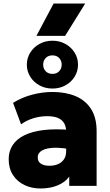

<svg xmlns="http://www.w3.org/2000/svg" viewBox="-20 -1059 629 1094"><path d="M210.5 15Q160 15 119 -4.8Q78 -24.5 53.8 -61.8Q29.5 -99 29.5 -151.5Q29.5 -197 51.8 -231.5Q74 -266 118.2 -288Q162.5 -310 228.8 -318Q295 -326 383 -318.5L384 -208Q343 -216 308.5 -217Q274 -218 248.5 -212.2Q223 -206.5 209 -194Q195 -181.5 195 -161.5Q195 -138 213.2 -126.2Q231.5 -114.5 261.5 -114.5Q288.5 -114.5 310 -123.5Q331.5 -132.5 344.2 -151Q357 -169.5 357 -198V-309Q357 -334.5 346.8 -354.5Q336.5 -374.5 312.8 -385.8Q289 -397 248.5 -397Q208.5 -397 169.5 -385Q130.5 -373 100 -350.5L54.5 -473Q105.5 -504.5 164 -519.8Q222.5 -535 279 -535Q352.5 -535 409.2 -511.8Q466 -488.5 498.2 -439Q530.5 -389.5 530.5 -311.5V0H374.5V-52.5Q350.5 -20 308 -2.5Q265.5 15 210.5 15ZM279 -554.5Q238 -554.5 205 -572.5Q172 -590.5 152.5 -621.5Q133 -652.5 133 -690.5Q133 -728.5 152.5 -759.5Q172 -790.5 205 -808.8Q238 -827 279 -827Q319.5 -827 352.5 -808.8Q385.5 -790.5 405 -759.5Q424.5 -728.5 424.5 -690.5Q424.5 -652.5 405 -621.5Q385.5 -590.5 352.5 -572.5Q319.5 -554.5 279 -554.5ZM279 -638Q302.5 -638 317 -653Q331.5 -668 331.5 -690.5Q331.5 -713.5 317 -728.5Q302.5 -743.5 279 -743.5Q255 -743.5 240.5 -728.5Q226 -713.5 226 -690.5Q226 -668 240.5 -653Q255 -638 279 -638ZM187.5 -854.5 285.5 -1039H465.5L351 -854.5Z"/></svg>

Font: Geologica ExtraBold
Style: Regular
Weight: 800
Designer: Sindre Bremnes, Frode Helland
Foundry: Monokrom Skriftforlag AS
Version: Version 1.010;gftools[0.9.28]